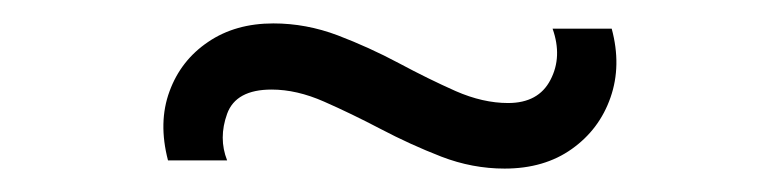

<svg xmlns="http://www.w3.org/2000/svg" viewBox="-20 -396 666 164"><path d="M411 -252Q383.5 -252 357 -262.2Q330.5 -272.5 305.2 -285.8Q280 -299 256.8 -309.2Q233.5 -319.5 212 -319.5Q181.5 -319.5 174 -298.8Q166.5 -278 174 -259H123.5Q115 -291.5 124.8 -318Q134.5 -344.5 157.8 -360.2Q181 -376 213.5 -376Q241.5 -376 268.5 -365.8Q295.5 -355.5 320.8 -342Q346 -328.5 369.2 -318.2Q392.5 -308 414 -308Q440 -308 450.2 -327.8Q460.5 -347.5 452 -371.5H502.5Q511 -340 501.5 -312.8Q492 -285.5 468.5 -268.8Q445 -252 411 -252Z"/></svg>

Font: Manrope ExtraLight ExtraLight
Style: Regular
Weight: 250
Version: Version 4.501